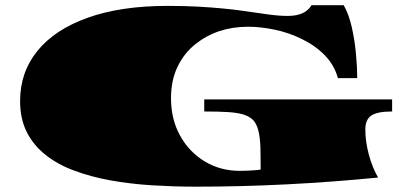

<svg xmlns="http://www.w3.org/2000/svg" viewBox="-20 -680 1543 728"><path d="M721.2 27.8Q678.7 27.8 637 26.4Q595.2 24.9 554.2 22.5Q471.7 17.1 397.7 3.7Q323.7 -9.8 261.2 -33.2Q199.7 -55.7 153.3 -92.3Q107.4 -128.4 81.8 -178.7Q56.2 -229 56.2 -296.9Q56.2 -406.2 122.1 -487.3Q188 -568.4 313.2 -613Q438.5 -657.7 615.7 -657.7Q680.2 -657.7 731.9 -654.8Q784.2 -651.9 826.4 -647.7Q868.7 -643.6 902.8 -638.7Q950.7 -631.8 993.7 -625.7Q1036.6 -619.6 1071.3 -619.6Q1137.2 -619.6 1161.1 -660.2H1283.2Q1302.7 -626.5 1314 -576.4Q1325.2 -526.4 1329.8 -474.6Q1334.5 -422.9 1334.5 -383.8H1261.2Q1247.6 -433.6 1211.4 -470.5Q1175.3 -507.3 1125 -531.7Q1075.7 -556.2 1021.7 -567.4Q967.8 -578.6 920.4 -578.6Q804.2 -578.6 721.7 -513.2Q678.7 -479.5 653.6 -427.7Q628.4 -376 628.4 -307.6Q628.4 -228 662.8 -165.8Q697.3 -103.5 756.3 -67.9Q815.4 -32.2 889.2 -32.2Q897.9 -32.2 913.6 -32.7Q929.2 -33.2 944.8 -34.4Q960.4 -35.6 968.3 -37.1Q968.3 -62.5 968 -84.2Q967.8 -106 967.3 -124Q965.8 -160.2 959.7 -184.6Q953.6 -209 940.9 -223.6Q927.7 -237.8 903.8 -245.6Q879.9 -252.9 843.5 -255.1Q807.1 -257.3 754.4 -257.3V-303.2H1466.8V-257.3Q1410.6 -257.3 1387.9 -241.9Q1365.2 -226.6 1365.2 -189Q1365.2 -144 1378.2 -95Q1391.1 -45.9 1413.6 -6.8Q1239.3 10.3 1067.1 19Q895 27.8 721.2 27.8Z"/></svg>

Font: Asset
Style: Regular
Weight: 400
Version: Version 1.003; ttfautohint (v1.8.4.7-5d5b)